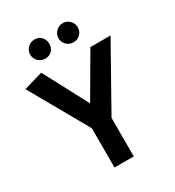

<svg xmlns="http://www.w3.org/2000/svg" viewBox="-207 -1002 1022 1122"><g transform="rotate(-30 304.0 -441.0)"><path d="M362 0V-260L598 -680H462L296 -396L138 -694L10 -657L232 -265V0ZM202 -753Q229 -753 246.5 -771.5Q264 -790 264 -817Q264 -844 246.5 -863Q229 -882 202 -882Q174 -882 154.5 -863Q135 -844 135 -817Q135 -790 154.5 -771.5Q174 -753 202 -753ZM391 -753Q418 -753 437 -771.5Q456 -790 456 -817Q456 -844 437 -863Q418 -882 391 -882Q365 -882 345.5 -863Q326 -844 326 -817Q326 -790 345.5 -771.5Q365 -753 391 -753Z"/></g></svg>

Font: Catamaran
Style: Bold
Weight: 700
Designer: Pria Ravichandran
Version: Version 2.000